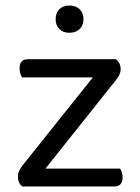

<svg xmlns="http://www.w3.org/2000/svg" viewBox="-20 -677 509 697"><path d="M61 0Q45 -13 45 -35Q45 -47 50 -57.5Q55 -68 63 -78L317 -396H60Q57 -401 54 -409.5Q51 -418 51 -429Q51 -462 81 -462H401Q418 -448 418 -426Q418 -406 399 -384L145 -65H416Q419 -60 422 -52Q425 -44 425 -33Q425 0 394 0ZM232 -558Q209 -558 195.5 -571.5Q182 -585 182 -607Q182 -630 195.5 -643.5Q209 -657 232 -657Q255 -657 269 -643.5Q283 -630 283 -607Q283 -585 269 -571.5Q255 -558 232 -558Z"/></svg>

Font: Baloo 2 Latin
Style: Regular
Weight: 400
Designer: Sarang Kulkarni and Ek Type
Foundry: Ek Type
Version: Version 1.001